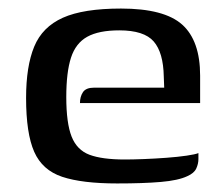

<svg xmlns="http://www.w3.org/2000/svg" viewBox="-20 -423 520 449"><path d="M254 6Q172 6 125.5 -9.5Q79 -25 60 -68Q41 -111 41 -194Q41 -268 60 -314Q79 -360 127 -381.5Q175 -403 263 -403Q364 -403 406 -365.5Q448 -328 448 -246V-182H167Q167 -197 174 -207.5Q181 -218 200 -218H364L363 -244Q362 -300 339.5 -326Q317 -352 259 -352Q211 -352 184 -337Q157 -322 146 -288Q135 -254 135 -196Q135 -135 147.5 -103.5Q160 -72 189.5 -61Q219 -50 272 -50Q290 -50 316 -51Q342 -52 369 -54Q396 -56 416.5 -59Q437 -62 444 -65V-51Q444 -40 439 -29Q434 -18 418 -11Q397 -1 356 2.5Q315 6 254 6Z"/></svg>

Font: Genos Medium
Style: Regular
Weight: 500
Designer: Robert E. Leuschke
Foundry: Robert E. Leuschke
Version: Version 1.010; ttfautohint (v1.8.3)